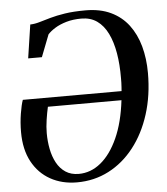

<svg xmlns="http://www.w3.org/2000/svg" viewBox="-54 -800 745 858"><g transform="rotate(-5 319.0 -371.0)"><path d="M87.5 -560 110 -710Q130 -710.5 152 -717Q174 -723.5 202 -731.5Q230 -739.5 268.8 -745.5Q307.5 -751.5 361.5 -751.5Q426.5 -751.5 474.5 -728.8Q522.5 -706 553.5 -665Q584.5 -624 599.8 -568.5Q615 -513 615 -448.5Q615 -348 588.2 -264Q561.5 -180 513.2 -118.2Q465 -56.5 399.8 -22.8Q334.5 11 257 11Q190 11 138 -18Q86 -47 56.5 -101.8Q27 -156.5 27 -234.5Q27 -277.5 33.5 -317.2Q40 -357 47.5 -377.5L490.5 -378Q491 -386.5 491.8 -395.8Q492.5 -405 492.8 -415.2Q493 -425.5 493 -435Q493.5 -496.5 484.8 -548Q476 -599.5 457.5 -637.2Q439 -675 409.8 -695.8Q380.5 -716.5 339.5 -716.5Q302 -716.5 272 -707.8Q242 -699 220.8 -685.8Q199.5 -672.5 187.5 -659L149 -560ZM486.5 -337.5 156.5 -337Q150.5 -311 145.8 -279.5Q141 -248 141 -220Q141 -183 147.8 -148.5Q154.5 -114 169.5 -86.2Q184.5 -58.5 209 -42.2Q233.5 -26 268 -26Q322 -26 367 -62.8Q412 -99.5 443.5 -169.2Q475 -239 486.5 -337.5Z"/></g></svg>

Font: Merriweather 96pt Medium
Style: Italic
Weight: 500
Italic angle: -7.8°
Version: Version 2.101